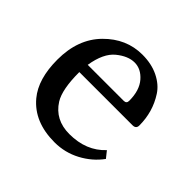

<svg xmlns="http://www.w3.org/2000/svg" viewBox="-121 -562 694 694"><g transform="rotate(45 226.5 -214.5)"><path d="M125 -273H309Q323 -273 323 -287Q323 -340 297.5 -369.5Q272 -399 239 -399Q206 -399 171 -370.5Q136 -342 125 -273ZM392 -104 412 -79Q383 -39 337 -14.5Q291 10 238 10Q134 10 79 -56Q34 -110 34 -209Q34 -314 95.5 -376.5Q157 -439 239 -439Q286 -439 321.5 -421.5Q357 -404 375.5 -375.5Q394 -347 403 -315.5Q412 -284 412 -250Q412 -233 394 -233H122Q122 -144 146 -106Q182 -49 255 -49Q341 -49 392 -104Z"/></g></svg>

Font: Libertinus Sans
Style: Regular
Weight: 400
Designer: Philipp H. Poll
Foundry: Khaled Hosny
Version: Version 6.1